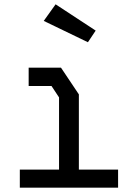

<svg xmlns="http://www.w3.org/2000/svg" viewBox="-20 -871 640 891"><path d="M113 -557V-472H219L254 -419V-84H72V0H528V-84H346V-433L263 -557ZM388 -675 424 -729 238 -851 183 -774Z"/></svg>

Font: Kode Mono Medium
Style: Regular
Weight: 500
Monospace: yes
Designer: Isa Ozler
Foundry: Kadena LLC
Version: Version 1.206;gftools[0.9.28]